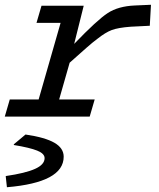

<svg xmlns="http://www.w3.org/2000/svg" viewBox="-33 -489 667 805"><path d="M-13 0 8 -72H129L221 -393H120L141 -465H318L278 -305Q375 -406 419 -434.5Q463 -463 532 -466L600 -469L595 -381L515 -377Q462 -373 435.5 -363Q409 -353 375 -326Q356 -312 330.5 -289.5Q305 -267 259 -226L215 -72H364L343 0ZM234 168Q234 222 174.5 254Q115 286 -4 296L-9 250L-8 249Q74 237 114 219Q154 201 154 174Q154 155 123 142.5Q92 130 25 119V116L74 75Q156 87 195 109.5Q234 132 234 168Z"/></svg>

Font: Intel One Mono
Style: Italic
Weight: 400
Italic angle: -16°
Monospace: yes
Designer: Fred Shallcrass
Foundry: Frere-Jones Type LLC
Version: Version 1.400;hotconv 1.1.0;makeotfexe 2.6.0;FJTRelease1.4